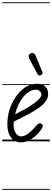

<svg xmlns="http://www.w3.org/2000/svg" viewBox="-25 -1250 460 1698"><path d="M160 9Q104 9 72 -34.5Q40 -78 40 -151Q40 -221 61.2 -285.5Q82.5 -350 119 -400.5Q155.5 -451 202.2 -480.2Q249 -509.5 300.5 -509.5Q347.5 -509.5 374.2 -485.5Q401 -461.5 401 -418.5Q401 -387 384 -360.8Q367 -334.5 341 -313.2Q315 -292 287.2 -275.5Q259.5 -259 237.5 -246.5Q208 -230 166.8 -209.8Q125.5 -189.5 97.5 -175Q96.5 -166 96 -156.8Q95.5 -147.5 95.5 -138Q95.5 -100 114.5 -72Q133.5 -44 161.5 -44Q191 -44 223.8 -68.5Q256.5 -93 287 -128.5Q306.5 -154 319.8 -158Q333 -162 342.5 -154.5Q349.5 -150 352.2 -143.2Q355 -136.5 350.8 -124.8Q346.5 -113 331.5 -93.5Q298 -49 251.8 -20Q205.5 9 160 9ZM109 -239Q130.5 -250.5 156 -263.5Q181.5 -276.5 204 -289Q239.5 -310 271 -332.2Q302.5 -354.5 322 -375.5Q341.5 -396.5 341.5 -414Q341.5 -428 328.5 -442.2Q315.5 -456.5 292 -456.5Q251.5 -456.5 214.8 -426.5Q178 -396.5 150.2 -347Q122.5 -297.5 109 -239ZM160 9Q104 9 72 -34.5Q40 -78 40 -151Q40 -221 61.2 -285.5Q82.5 -350 119 -400.5Q155.5 -451 202.2 -480.2Q249 -509.5 300.5 -509.5Q347.5 -509.5 374.2 -485.5Q401 -461.5 401 -418.5Q401 -387 384 -360.8Q367 -334.5 341 -313.2Q315 -292 287.2 -275.5Q259.5 -259 237.5 -246.5Q208 -230 166.8 -209.8Q125.5 -189.5 97.5 -175Q96.5 -166 96 -156.8Q95.5 -147.5 95.5 -138Q95.5 -100 114.5 -72Q133.5 -44 161.5 -44Q191 -44 223.8 -68.5Q256.5 -93 287 -128.5Q306.5 -154 319.8 -158Q333 -162 342.5 -154.5Q349.5 -150 352.2 -143.2Q355 -136.5 350.8 -124.8Q346.5 -113 331.5 -93.5Q298 -49 251.8 -20Q205.5 9 160 9ZM109 -239Q130.5 -250.5 156 -263.5Q181.5 -276.5 204 -289Q239.5 -310 271 -332.2Q302.5 -354.5 322 -375.5Q341.5 -396.5 341.5 -414Q341.5 -428 328.5 -442.2Q315.5 -456.5 292 -456.5Q251.5 -456.5 214.8 -426.5Q178 -396.5 150.2 -347Q122.5 -297.5 109 -239ZM339 -586.5Q331 -582 322.5 -582.2Q314 -582.5 305.5 -598L236 -726.5Q224.5 -748.5 230.8 -762.2Q237 -776 248.5 -779.5Q263.5 -784 274.5 -777.5Q285.5 -771 290.5 -757.5L347.5 -618Q353 -604 349.8 -597.2Q346.5 -590.5 339 -586.5ZM-5 420.5H415.5V428.5H-5ZM-5 -16H415.5V0H-5ZM-5 -505.5H415.5V-497.5H-5ZM-5 -1230H415.5V-1222H-5Z"/></svg>

Font: Edu VIC WA NT Pre Guide
Style: Regular
Weight: 400
Designer: Tina and Corey Anderson, Eben Sorkin, Mirko Velimirovic
Foundry: Google for Education
Version: Version 1.000